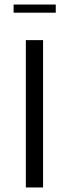

<svg xmlns="http://www.w3.org/2000/svg" viewBox="-20 -827 305 847"><path d="M40 -771V-807H226V-771ZM94 0V-650H170V0Z"/></svg>

Font: Arsenal SC
Style: Regular
Weight: 400
Designer: Andrij Shevchenko
Foundry: Stairsfor
Version: Version 2.001; ttfautohint (v1.8.4.7-5d5b)